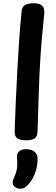

<svg xmlns="http://www.w3.org/2000/svg" viewBox="-20 -842 340 1166"><path d="M111 -771Q113 -798 130 -810Q147 -822 184 -822Q212 -822 226.5 -814Q241 -806 245.5 -792Q250 -778 249 -762Q247 -734 240.5 -674.5Q234 -615 226.5 -509Q219 -403 214 -236Q213 -183 211 -134Q209 -85 208 -43Q207 -13 190.5 -1.5Q174 10 139 10Q103 10 85.5 -2Q68 -14 69 -46Q72 -135 76 -227Q80 -319 85 -411Q90 -503 96 -593.5Q102 -684 111 -771ZM83 114Q81 92 95 78Q109 64 138 64Q174 64 191 80.5Q208 97 208 118Q209 152 200.5 184.5Q192 217 177.5 243Q163 269 145 285Q132 297 123.5 300.5Q115 304 103 304Q85 304 71 293.5Q57 283 57 266Q57 257 61 246.5Q65 236 71 223Q82 197 84 171Q86 145 83 114Z"/></svg>

Font: Playpen Sans SemiBold
Style: Regular
Weight: 600
Designer: Laura Meseguer, Veronika Burian, José Scaglione
Foundry: TypeTogether
Version: Version 1.001